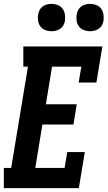

<svg xmlns="http://www.w3.org/2000/svg" viewBox="-27 -976 558 996"><path d="M-7 0V-105H31L118 -630H94V-735H504L473 -548H381L395 -630H243L211 -435H371L354 -330H193L156 -105H308L322 -187H413L382 0ZM440 -814Q423 -814 407.5 -820Q392 -826 382.5 -839Q373 -852 370.5 -868.5Q368 -885 371 -902Q373 -914 379 -925Q385 -936 395 -943Q405 -950 417 -953Q429 -956 440 -956Q457 -956 472.5 -950Q488 -944 497.5 -931Q507 -918 509.5 -901.5Q512 -885 510 -868Q508 -856 502 -845Q496 -834 485.5 -827Q475 -820 463.5 -817Q452 -814 440 -814ZM240 -814Q223 -814 207.5 -820Q192 -826 182.5 -839Q173 -852 170.5 -868.5Q168 -885 171 -902Q173 -914 179 -925Q185 -936 195 -943Q205 -950 217 -953Q229 -956 240 -956Q257 -956 272.5 -950Q288 -944 297.5 -931Q307 -918 309.5 -901.5Q312 -885 310 -868Q308 -856 302 -845Q296 -834 285.5 -827Q275 -820 263.5 -817Q252 -814 240 -814Z"/></svg>

Font: Iosevka Slab Extrabold
Style: Italic
Weight: 800
Italic angle: -9°
Monospace: yes
Designer: Belleve Invis
Foundry: Belleve Invis
Version: Version 11.1.0; ttfautohint (v1.8.3)